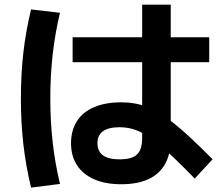

<svg xmlns="http://www.w3.org/2000/svg" viewBox="-20 -784 978 839"><path d="M290.4 -158Q290.4 -214.7 316.3 -254.8Q342.1 -294.8 391.6 -315.9Q441.1 -336.9 510 -336.9Q571.9 -336.9 624.5 -316.3Q677 -295.8 742.3 -243.2Q807.6 -190.6 908.9 -88L830.9 -3.7Q739.8 -97.7 684.3 -144.6Q628.8 -191.6 588.3 -209.8Q547.8 -228.1 503.3 -228.1Q454.6 -228.1 430.2 -210.8Q405.9 -193.5 405.9 -158Q405.9 -122.7 430 -105.2Q454 -87.7 503.3 -87.7Q539.4 -87.7 560.7 -97.2Q582 -106.7 591.6 -127.1Q601.2 -147.5 601.2 -181.8V-763.6H726.1V-176.1Q726.1 -112 701.6 -67.7Q677.2 -23.5 628.9 -1.2Q580.6 21.1 510 21.1Q441.1 21.1 391.9 -0.4Q342.7 -21.9 316.5 -62Q290.4 -102.1 290.4 -158ZM297.3 -621.1H894.3V-512.3H297.3ZM71.3 -353.5Q71.3 -459.5 82 -553.5Q92.8 -647.6 115.7 -742.8L242.1 -728.1Q220.8 -639.2 210.3 -546.6Q199.8 -454.1 199.8 -353.5Q199.8 -254 210.3 -161.5Q220.8 -68.9 242.1 19.8L115.7 35.8Q92.8 -59.6 82 -154.1Q71.3 -248.6 71.3 -353.5Z"/></svg>

Font: WEMIX Pretendard Variable
Style: Regular
Weight: 400
Designer: Base glyphs from Inter by Rasmus Andersson; Hangeul glyphs from Noto Sans CJK(Source Han Sans) by Jang Soo-young and Kan
Foundry: Kil Hyung-jin
Version: Version 1.000;Glyphs 3.2 (3208)